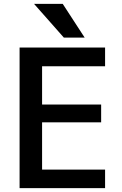

<svg xmlns="http://www.w3.org/2000/svg" viewBox="-20 -979 635 1000"><path d="M199.2 -633.8V-434.6H506.8V-341.8H199.2V-95.7H527.3V1H82V-731.4H527.3V-633.8ZM306.6 -959 420.9 -783.2H312.5L157.2 -959Z"/></svg>

Font: Gen Shin Gothic Medium
Style: Regular
Weight: 500
Designer: [Source Han Sans]
Ryoko NISHIZUKA  (kana & ideographs); Paul D. Hunt (Latin, Greek & Cyrillic); Wenlong ZHANG  (bopomofo
Version: Version 1.002.20150607